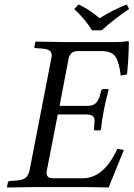

<svg xmlns="http://www.w3.org/2000/svg" viewBox="-20 -832 594 854"><path d="M553 -646Q553 -583 545 -501L517 -496Q510 -555 493.5 -580Q477 -605 427 -605H327Q292 -605 285 -571L245 -361H367Q391 -361 403.5 -371Q416 -381 423 -403L430 -428Q432 -436 439 -436H460L463 -432Q447 -372 442 -342Q433 -299 429 -255L424 -252H403Q395 -252 398 -260L400 -285Q401 -290 401 -293Q401 -305 396.5 -311.5Q392 -318 383 -320.5Q374 -323 359 -323H237L188 -72Q187 -66 187 -62Q187 -39 217 -39H347Q442 -39 502 -170L531 -165Q519 -136 463 2Q387 0 341 0H135Q103 0 13 2L11 0L15 -20Q17 -27 24 -27L53 -29Q81 -31 93.5 -41Q106 -51 111 -72L208 -571Q210 -579 210 -585Q210 -600 200 -607Q190 -614 167 -616L139 -618Q131 -618 133 -625L137 -645L139 -647Q229 -645 260 -645H503Q526 -645 549 -649Q553 -649 553 -646ZM389 -697Q363 -742 310 -792L330 -812Q382 -787 423 -751Q486 -790 544 -812L554 -792Q494 -752 432 -697Z"/></svg>

Font: Linux Libertine O
Style: Italic
Weight: 400
Italic angle: -12°
Designer: Philipp H. Poll
Foundry: Philipp H. Poll
Version: Version 5.1.6